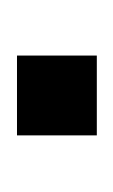

<svg xmlns="http://www.w3.org/2000/svg" viewBox="28 -166 138 235"><g transform="rotate(-90 97.5 -49.0)"><path d="M48.8 0V-97.7H146.5V0Z"/></g></svg>

Font: BabelStone Runic Norn
Style: Regular
Weight: 400
Designer: Andrew West
Foundry: BabelStone
Version: Version 3.002 March 14, 2022